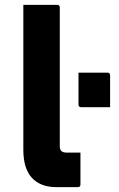

<svg xmlns="http://www.w3.org/2000/svg" viewBox="-20 -770 490 790"><path d="M311 -11Q311 0 300 0H212Q147 0 111.5 -38Q76 -76 76 -154V-750H215Q226 -750 226 -739V-169Q226 -155 232 -149Q239 -142 256 -142H311ZM433 -329H314Q303 -329 303 -340V-471H422Q433 -471 433 -460Z"/></svg>

Font: Recursive Sn Lnr St XBd
Style: Regular
Weight: 800
Version: Version 1.079;hotconv 1.0.112;makeotfexe 2.5.65598; ttfautoh